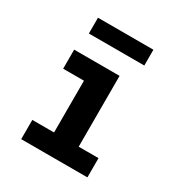

<svg xmlns="http://www.w3.org/2000/svg" viewBox="-155 -755 811 864"><g transform="rotate(30 250.0 -323.0)"><path d="M79 0V-100H192V-369H84V-468H320V-100H423V0ZM105 -564V-646H393V-564Z"/></g></svg>

Font: Inconsolata ExtraBold
Style: Regular
Weight: 800
Designer: Raph Levien, Cyreal, Brenton Simpson
Foundry: Raph Levien, Cyreal, Google
Version: Version 3.001